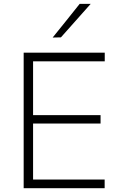

<svg xmlns="http://www.w3.org/2000/svg" viewBox="-20 -990 632 1010"><path d="M104.5 0V-713H531V-667.5H154V-384.5H509V-340H154V-45.5H530.5V0ZM257 -792.5Q293 -837 328.5 -881.2Q364 -925.5 399 -969.5H457Q417.5 -925 378.5 -881.2Q339.5 -837.5 300.5 -793.5Z"/></svg>

Font: Commissioner ExtraLight
Style: Regular
Weight: 200
Designer: Kostas Bartsokas
Foundry: Kostas Bartsokas
Version: Version 1.000; ttfautohint (v1.8.3)